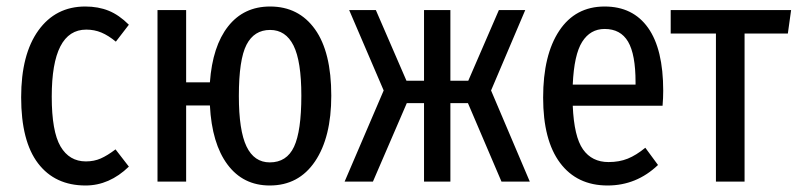

<svg xmlns="http://www.w3.org/2000/svg" viewBox="-20 -558 2451 590"><path d="M376 -482 336 -430Q313 -449 291.5 -458Q270 -467 245 -467Q139 -467 139 -261Q139 -154 166 -108Q193 -62 244 -62Q269 -62 289.5 -71Q310 -80 335 -99L376 -46Q316 12 243 12Q149 12 97 -56Q45 -124 45 -259Q45 -391 98 -464.5Q151 -538 242 -538Q282 -538 314 -525Q346 -512 376 -482Z M998 -264Q998 -136 948 -62Q898 12 809 12Q727 12 679 -52.5Q631 -117 625 -234H552V0H464V-527H552V-305H625Q633 -416 681 -477Q729 -538 810 -538Q898 -538 948 -468Q998 -398 998 -264ZM906 -264Q906 -370 882 -418Q858 -466 810 -466Q761 -466 737.5 -420.5Q714 -375 714 -263Q714 -157 737.5 -108Q761 -59 809 -59Q861 -59 883.5 -107Q906 -155 906 -264Z M1594 -527 1489 -280 1608 0H1521L1418 -241H1364V0H1283V-241H1230L1126 0H1039L1159 -280L1053 -527H1135L1229 -310H1283V-527H1364V-310H1419L1513 -527Z M2016 -233H1740Q1744 -138 1771.5 -99Q1799 -60 1850 -60Q1883 -60 1909 -70.5Q1935 -81 1963 -104L2002 -51Q1936 12 1847 12Q1753 12 1701 -57.5Q1649 -127 1649 -258Q1649 -389 1698.5 -463.5Q1748 -538 1838 -538Q1925 -538 1971.5 -472.5Q2018 -407 2018 -279Q2018 -257 2016 -233ZM1933 -305Q1933 -391 1910 -430Q1887 -469 1838 -469Q1794 -469 1769 -429.5Q1744 -390 1740 -298H1933Z M2411 -527 2401 -455H2268V0H2180V-455H2041V-527Z"/></svg>

Font: Fira Sans Extra Condensed
Style: Regular
Weight: 400
Width: 1
Designer: Carrois Corporate & Edenspiekermann AG
Foundry: Carrois Corporate GbR & Edenspiekermann AG
Version: Version 4.203